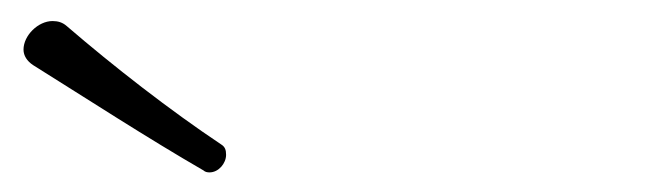

<svg xmlns="http://www.w3.org/2000/svg" viewBox="-20 -644 645 187"><path d="M200.2 -493.2C200.2 -498 199.2 -501 195.3 -503.4C145.5 -536.6 90.3 -579.6 44.9 -618.7C41 -622.1 36.6 -623.5 31.2 -623.5C17.1 -623.5 2.9 -609.4 2.9 -595.7C2.9 -589.8 6.3 -584.5 12.2 -580.6C64.5 -547.9 124 -509.3 178.2 -478C179.7 -476.6 181.6 -476.1 184.1 -476.1C192.9 -476.1 200.2 -484.9 200.2 -493.2Z"/></svg>

Font: Cutive Mono
Style: Regular
Weight: 400
Monospace: yes
Designer: Vernon Adams
Foundry: Vernon Adams
Version: Version 1.002